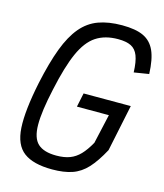

<svg xmlns="http://www.w3.org/2000/svg" viewBox="-121 -905 864 1010"><g transform="rotate(15 311.0 -400.0)"><path d="M258 14Q155 14 103 -25Q51 -64 45.5 -156Q40 -248 73 -407Q98 -524 127.5 -602Q157 -680 196.5 -727Q236 -774 290.5 -794Q345 -814 419 -814Q493 -814 535.5 -794Q578 -774 598.5 -728.5Q619 -683 622 -603L541 -590Q539 -648 526.5 -680Q514 -712 488 -725Q462 -738 417 -738Q346 -738 297.5 -706Q249 -674 215.5 -599Q182 -524 154 -393Q126 -267 126.5 -194.5Q127 -122 159.5 -92Q192 -62 260 -62Q303 -62 333.5 -73.5Q364 -85 388.5 -110.5Q413 -136 437 -179L473 -339H299L315 -415H572L519 -161Q483 -94 447.5 -55.5Q412 -17 367 -1.5Q322 14 258 14Z"/></g></svg>

Font: Victor Mono Thin Medium
Style: Italic
Weight: 500
Italic angle: -12°
Monospace: yes
Version: Version 1.561;gftools[0.9.30]